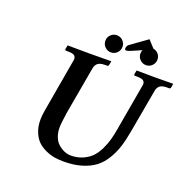

<svg xmlns="http://www.w3.org/2000/svg" viewBox="-147 -989 1126 1143"><g transform="rotate(20 415.5 -417.5)"><path d="M662.1 -568.8Q664.1 -576.7 664.1 -582Q664.1 -598.6 652.6 -605.7Q641.1 -612.8 615.2 -612.8H601.1Q594.2 -612.8 594.2 -621.1L599.1 -645L601.1 -646Q675.8 -645 714.8 -645L829.1 -646L831.1 -645L827.1 -621.1Q825.7 -612.8 816.9 -612.8H803.2Q773.4 -612.8 759.3 -601.8Q745.1 -590.8 741.2 -568.8L691.9 -293Q681.6 -234.9 668 -192.4Q654.3 -149.4 629.9 -109.1Q605.5 -68.8 572.3 -43.5Q539.1 -18.1 489 -2.9Q439 12.2 374 12.2Q345.2 12.2 318.1 7.8Q291 3.4 261.7 -9.5Q232.4 -22.5 210.9 -42.5Q189.5 -62.5 175.3 -96.7Q161.1 -130.9 161.1 -174.8Q161.1 -201.2 167 -234.9L225.1 -568.8Q227.1 -576.7 227.1 -582Q227.1 -598.6 215.6 -605.7Q204.1 -612.8 178.2 -612.8H164.1Q157.2 -612.8 157.2 -621.1L162.1 -645L164.1 -646Q260.7 -645 299.8 -645L437 -646L439 -645L434.1 -621.1Q432.6 -612.8 424.8 -612.8H411.1Q381.3 -612.8 366.7 -601.8Q352.1 -590.8 348.1 -568.8L294.9 -268.1Q284.2 -197.3 284.2 -170.9Q284.2 -140.1 293.2 -115.5Q302.2 -90.8 315.7 -76.7Q329.1 -62.5 345.9 -52.7Q362.8 -43 377 -39.6Q391.1 -36.1 402.8 -36.1Q445.3 -36.1 479 -51.3Q512.7 -66.4 534.2 -88.9Q555.7 -111.3 571.8 -145.3Q587.9 -179.2 596.2 -209Q604 -237.3 610.8 -275.9ZM379.6 -710.7Q363.8 -726.6 363.8 -749Q363.8 -771.5 379.6 -787.4Q395.5 -803.2 418 -803.2Q440.4 -803.2 456.3 -787.4Q472.2 -771.5 472.2 -749Q472.2 -726.6 456.3 -710.7Q440.4 -694.8 418 -694.8Q395.5 -694.8 379.6 -710.7ZM648.9 -802.2Q668.5 -798.8 681.2 -783.9Q693.8 -769 693.8 -749Q693.8 -726.6 678.2 -710.7Q662.6 -694.8 640.1 -694.8Q617.7 -694.8 601.8 -710.7Q585.9 -726.6 585.9 -749Q585.9 -760.3 590.8 -771.5L534.7 -747.1Q510.7 -736.3 500 -736.3Q490.7 -736.3 490.7 -747.1V-749.5Q493.2 -764.2 502.4 -771.5L607.9 -847.2Z"/></g></svg>

Font: Linux Libertine G
Style: Semibold Italic
Weight: 600
Italic angle: -11.5°
Designer: Philipp H. Poll
Foundry: Philipp H. Poll
Version: Version 5.1.1